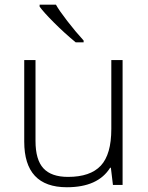

<svg xmlns="http://www.w3.org/2000/svg" viewBox="-20 -786 630 816"><path d="M130.9 -530.8V-187Q130.9 -106.9 164.6 -70.6Q198.2 -34.2 269 -34.2Q363.8 -34.2 408.4 -82Q453.1 -129.9 453.1 -237.8V-530.8H501V0H460L451.2 -73.2H448.2Q396.5 9.8 264.2 9.8Q83 9.8 83 -184.1V-530.8ZM335.4 -606H301.8Q254.9 -644.5 209.7 -689.7Q164.6 -734.9 148.4 -757.8V-766.1H217.8Q230.5 -742.7 265.9 -696.8Q301.3 -650.9 335.4 -613.8Z"/></svg>

Font: Zoram GWebM Light
Style: Regular
Weight: 300
Foundry: Ascender Corporation
Version: Version 1.000